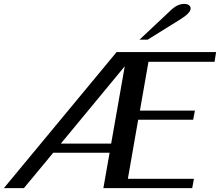

<svg xmlns="http://www.w3.org/2000/svg" viewBox="-54 -968 1132 988"><path d="M710 -650 666 -399H949L940 -352H657L604 -48H944L935 0H478L510 -182H220L69 0H-34L546 -700H1058L1050 -650ZM518 -229 588 -627 259 -229ZM830 -920Q861 -948 895 -948Q909 -948 918 -941.5Q927 -935 927 -925Q927 -902 878 -871L706 -764H664Z"/></svg>

Font: Fahkwang Medium
Style: Italic
Weight: 500
Italic angle: -10°
Version: Version 1.000; ttfautohint (v1.6)